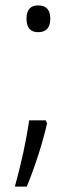

<svg xmlns="http://www.w3.org/2000/svg" viewBox="-20 -561 284 710"><path d="M78 -492Q78 -541 121 -541Q166 -541 166 -492Q166 -442 121 -442Q78 -442 78 -492ZM154 -105Q142 -51 121.5 12.5Q101 76 79 129H35Q53 64 66.5 1.5Q80 -61 88 -116H149Z"/></svg>

Font: Noto Sans Canadian Aboriginal Light
Style: Regular
Weight: 300
Designer: Monotype Design Team, Typotheque's Kevin King
Foundry: Monotype Imaging Inc.
Version: Version 2.004; ttfautohint (v1.8.4.7-5d5b)